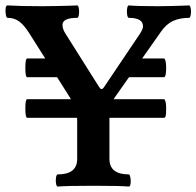

<svg xmlns="http://www.w3.org/2000/svg" viewBox="-34 -686 725 709"><path d="M179.2 -42Q251 -42 251 -99.1V-241.2Q251 -261.2 248.3 -273.9Q245.6 -286.6 239.5 -299.1Q233.4 -311.5 219.2 -334L74.2 -563Q55.2 -593.3 36.9 -606.7Q18.6 -620.1 -5.9 -620.1Q-10.3 -620.1 -12.5 -632.1Q-14.6 -644 -13.2 -655.3Q-11.7 -666.5 -5.9 -666Q39.6 -663.1 121.1 -663.1Q149.9 -663.1 178.2 -663.8Q206.5 -664.6 226.1 -665L251 -666Q255.4 -666 257.3 -654.5Q259.3 -643.1 257.3 -631.6Q255.4 -620.1 251 -620.1Q196.8 -620.1 196.8 -594.2Q196.8 -579.1 207 -563L331.1 -366.2Q336.9 -356.9 340.8 -356.9Q345.7 -356.9 352.1 -367.2L481.9 -560.1Q494.1 -578.6 494.1 -588.9Q494.1 -604.5 481 -612.3Q467.8 -620.1 441.9 -620.1Q437.5 -620.1 435.5 -631.8Q433.6 -643.6 435.5 -655Q437.5 -666.5 441.9 -666Q471.2 -663.1 549.8 -663.1Q574.2 -663.1 598.4 -663.8Q622.6 -664.6 639.6 -665L664.1 -666Q668.5 -666 670.4 -654.5Q672.4 -643.1 670.4 -631.6Q668.5 -620.1 664.1 -620.1Q630.4 -620.1 605.5 -608.9Q580.6 -597.7 561 -569.8L396 -335L394.5 -333Q385.7 -320.3 380.6 -311.3Q375.5 -302.2 374 -296.9Q370.1 -282.2 370.1 -244.1V-99.1Q370.1 -42 441.9 -42Q445.3 -42 447.5 -30.5Q449.7 -19 448.2 -8.1Q446.8 2.9 441.9 2.9Q409.7 0 312 0Q213.9 0 179.2 2.9Q174.8 2.9 172.9 -8.3Q170.9 -19.5 172.9 -30.8Q174.8 -42 179.2 -42ZM59.6 -435.5Q59.6 -470.2 66.4 -470.2H203.1L236.8 -400.9H66.4Q59.6 -400.9 59.6 -435.5ZM462.9 -470.2H571.3Q574.7 -470.2 577.1 -461.4Q579.6 -452.6 579.6 -436Q579.6 -400.9 571.3 -400.9H408.2ZM59.6 -285.2Q59.6 -319.8 66.4 -319.8H571.3Q574.7 -319.8 577.1 -311.3Q579.6 -302.7 579.6 -287.1Q579.6 -265.1 577.9 -258.1Q576.2 -251 571.3 -251H66.4Q59.6 -251 59.6 -285.2Z"/></svg>

Font: Junicode Two Beta VF
Style: Regular
Weight: 400
Designer: Peter S. Baker
Foundry: Briery Creek Software
Version: Version 1.031 beta; ttfautohint (v1.8.1.43-b0c9)